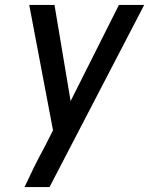

<svg xmlns="http://www.w3.org/2000/svg" viewBox="-20 -540 640 775"><path d="M79 215Q98 174 118 133.5Q138 93 160 53L194 -14L98 -520H200L265 -132L460 -520H562L180 215Z"/></svg>

Font: Iosevka Custom Medium Oblique
Style: Regular
Weight: 500
Italic angle: -9°
Designer: Belleve Invis
Foundry: Belleve Invis
Version: Version 27.0.1